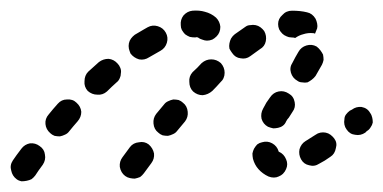

<svg xmlns="http://www.w3.org/2000/svg" viewBox="-45 -302 717 359"><path d="M29 -29Q21 -35 11 -34Q1 -32 -5 -24Q-15 -11 -21 -2Q-27 7 -24 17Q-22 27 -14 33Q-10 36 -5 37Q0 37 5 36Q10 35 14 33Q18 30 21 26Q26 18 35 6Q41 -3 39 -13Q38 -23 29 -29ZM233 -32Q225 -38 215 -36Q204 -35 198 -27L184 -8Q178 0 179 10Q181 21 189 27Q193 30 198 31Q203 32 207 32Q212 31 217 29Q221 26 224 22L238 3Q244 -5 243 -15Q241 -25 233 -32ZM467 30Q472 30 476 28Q481 26 484 23Q488 19 490 14Q494 5 490 -4Q486 -14 477 -18Q476 -18 476 -19Q473 -29 464 -34Q455 -39 445 -36Q440 -35 436 -32Q433 -29 430 -24Q428 -20 427 -15Q427 -10 428 -5Q431 6 438 14Q446 23 457 28Q462 30 467 30ZM580 -43Q577 -47 573 -50Q569 -53 564 -54Q559 -55 554 -54Q549 -53 545 -50Q535 -44 526 -38Q518 -33 515 -23Q513 -13 518 -4Q523 5 533 7Q543 10 552 4Q562 -1 573 -9Q581 -14 583 -25Q586 -35 580 -43ZM98 -110Q91 -117 80 -116Q70 -116 63 -108Q54 -98 46 -88Q39 -80 40 -70Q41 -60 49 -53Q52 -50 57 -48Q62 -47 67 -47Q72 -48 76 -50Q81 -52 84 -56Q92 -66 100 -75Q107 -83 107 -93Q106 -103 98 -110ZM297 -110Q294 -113 289 -115Q284 -116 279 -116Q274 -115 270 -113Q265 -111 262 -107L247 -89Q241 -81 242 -71Q243 -60 251 -54Q254 -51 259 -49Q264 -48 269 -48Q274 -49 278 -51Q283 -53 286 -57L301 -75Q307 -83 306 -93Q305 -104 297 -110ZM652 -73Q652 -78 651 -82Q650 -87 647 -91Q642 -100 631 -102Q621 -103 613 -97L609 -95Q605 -92 602 -88Q599 -84 599 -79Q598 -74 599 -69Q600 -64 603 -60Q609 -51 619 -50Q629 -48 638 -54L641 -57Q645 -59 648 -64Q651 -68 652 -73ZM444 -80Q447 -70 456 -65Q461 -63 466 -62Q470 -62 475 -63Q480 -64 484 -67Q488 -70 490 -75Q492 -79 495 -82L502 -93Q508 -101 506 -111Q504 -122 495 -127Q486 -133 476 -131Q466 -129 460 -120L453 -110Q450 -105 447 -99Q442 -90 444 -80ZM368 -184Q360 -191 350 -191Q340 -191 332 -184Q324 -175 315 -167Q308 -159 309 -149Q309 -138 316 -131Q324 -124 334 -124Q344 -125 352 -132Q360 -140 367 -148Q375 -155 375 -166Q375 -176 368 -184ZM181 -165Q182 -170 180 -175Q178 -180 175 -183Q168 -191 158 -192Q148 -192 140 -186Q130 -177 120 -168Q113 -161 113 -150Q112 -140 119 -132Q127 -125 137 -125Q147 -124 155 -131Q164 -140 173 -148Q177 -151 179 -156Q181 -160 181 -165ZM511 -151Q515 -148 520 -148Q525 -147 530 -148Q534 -150 538 -153Q542 -156 545 -160Q551 -170 557 -181Q559 -185 560 -190Q560 -195 559 -200Q557 -204 554 -208Q551 -212 547 -215Q538 -220 528 -217Q518 -214 513 -205Q507 -195 502 -185Q496 -176 499 -166Q502 -156 511 -151ZM248 -203 255 -207Q264 -212 267 -222Q270 -232 265 -241Q260 -250 250 -253Q240 -256 231 -251L224 -247Q216 -242 207 -237Q203 -234 200 -230Q197 -226 196 -221Q195 -216 196 -211Q197 -207 199 -202Q205 -194 215 -191Q225 -189 234 -195Q241 -199 248 -203ZM449 -244Q446 -248 442 -251Q438 -254 433 -255Q428 -256 423 -255Q418 -255 414 -252Q404 -245 394 -238Q390 -235 387 -230Q385 -226 384 -221Q383 -216 384 -211Q386 -207 389 -203Q395 -194 405 -193Q415 -191 423 -197Q433 -204 441 -210Q450 -215 452 -225Q454 -235 449 -244ZM342 -226Q347 -226 352 -228Q356 -230 360 -234Q367 -241 367 -252Q366 -262 359 -269Q350 -277 338 -280Q328 -283 315 -282Q305 -281 298 -273Q292 -265 293 -255Q293 -250 295 -246Q298 -241 301 -238Q305 -235 310 -233Q315 -232 320 -232Q323 -233 325 -232Q329 -229 333 -228Q338 -226 342 -226ZM483 -239Q479 -243 477 -247Q475 -252 475 -257Q475 -267 483 -274Q490 -282 501 -282Q517 -282 529 -279Q534 -278 538 -275Q542 -272 545 -267Q547 -263 548 -258Q549 -253 548 -249Q547 -246 546 -244Q545 -241 544 -239Q542 -240 541 -240Q531 -241 522 -238Q514 -236 507 -231Q504 -232 500 -232Q495 -232 491 -234Q486 -236 483 -239Z"/></svg>

Font: FRB American Cursive Guidelines Dashed Black
Style: Bold Italic
Weight: 900
Italic angle: -25°
Version: Version 2.0;Modular Font Editor K font №1